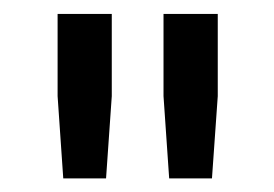

<svg xmlns="http://www.w3.org/2000/svg" viewBox="-20 -727 393 275"><path d="M214.2 -707V-589.3L222.3 -471.5H283.6L291.9 -589.3V-707ZM62.5 -707V-589.3L70.6 -471.5H131.9L140.1 -589.3V-707Z"/></svg>

Font: Estedad-FD VF
Style: Regular
Weight: 100
Designer: Amin Abedi
Version: Version 7.3